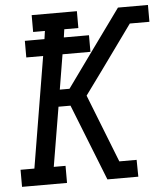

<svg xmlns="http://www.w3.org/2000/svg" viewBox="-53 -782 724 829"><g transform="rotate(-5 309.5 -367.5)"><path d="M9 0V-74H69L149 -555H76V-627H161L166 -662H115V-735H311V-662H250L245 -627H354V-555H233L208 -404H250L348 -540L489 -735H619V-662H534L394 -468L321 -368L437 -73H512L513 0H379L248 -331H196L153 -74H204V0Z"/></g></svg>

Font: Iosevka Plex Etoile
Style: Italic
Weight: 400
Italic angle: -9°
Designer: Belleve Invis
Foundry: Belleve Invis
Version: Version 25.1.1; ttfautohint (v1.8.4)